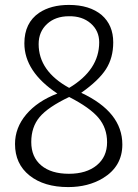

<svg xmlns="http://www.w3.org/2000/svg" viewBox="-20 -748 559 780"><path d="M213 -368Q79 -457 79 -572Q79 -655 139 -696Q187 -728 260 -728Q344 -728 393 -687Q440 -646 440 -576Q440 -513 410.5 -467Q381 -421 310 -371Q477 -293 477 -161Q477 -72 398 -24Q338 12 257 12Q159 12 100 -35Q41 -82 41 -163Q41 -229 86.5 -283Q132 -337 213 -368ZM261 -391Q383 -464 383 -576Q383 -623 348.5 -653Q314 -683 260 -682Q205 -682 171 -650.5Q137 -619 137 -569Q137 -459 261 -391ZM261 -354Q175 -313 141 -272.5Q107 -232 107 -171Q107 -110 147.5 -76Q188 -42 260 -42Q331 -42 373 -76.5Q415 -111 415 -170Q415 -228 380 -269.5Q345 -311 261 -354Z"/></svg>

Font: Almarai Light
Style: Regular
Weight: 300
Designer: Boutros International 2019
Foundry: Created by Boutros International 2019
Version: Version 1.10